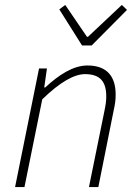

<svg xmlns="http://www.w3.org/2000/svg" viewBox="-20 -757 549 777"><path d="M41 0H79L151 -355C224 -426 281 -457 324 -457C385 -457 410 -427 410 -367C410 -348 408 -334 402 -305L340 0H378L440 -310C446 -338 448 -351 448 -375C448 -444 416 -492 334 -492C276 -492 218 -454 163 -403H159L170 -480H138ZM312 -573H351L494 -717L473 -737L336 -608H332L244 -737L220 -719Z"/></svg>

Font: Source Sans Pro Light
Style: Italic
Weight: 300
Italic angle: -11°
Designer: Paul D. Hunt
Foundry: Adobe Systems Incorporated
Version: Version 3.006;hotconv 1.0.111;makeotfexe 2.5.65597